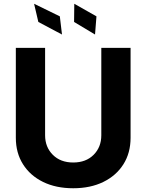

<svg xmlns="http://www.w3.org/2000/svg" viewBox="-20 -979 769 1009"><path d="M512.4 -727.3H666.2V-255Q666.2 -175.4 628.6 -115.8Q590.9 -56.1 523.1 -22.9Q455.3 10.3 364.7 10.3Q274.1 10.3 206.3 -22.9Q138.5 -56.1 100.9 -115.8Q63.2 -175.4 63.2 -255V-727.3H217V-268.1Q217 -206 257.5 -165.5Q297.9 -125 364.7 -125Q431.8 -125 472.1 -165.5Q512.4 -206 512.4 -268.1ZM305.8 -797.6 181.5 -863.6 159.1 -959.2 294.4 -893.1ZM479.4 -797.6 369.3 -863.6 370.4 -959.2 486.9 -893.1Z"/></svg>

Font: Inter Zeller
Style: Bold
Weight: 700
Designer: Rasmus Andersson; Joe Bland
Foundry: zeller
Version: Version 3.015;git-dec3a8cb1